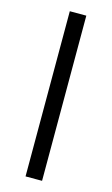

<svg xmlns="http://www.w3.org/2000/svg" viewBox="-111 -743 457 786"><g transform="rotate(15 117.5 -350.0)"><path d="M83 -700H153V0H83Z"/></g></svg>

Font: Be Vietnam Light
Style: Regular
Weight: 300
Designer: Gabriel Lam
Foundry: TypeRant
Version: Version 4.000